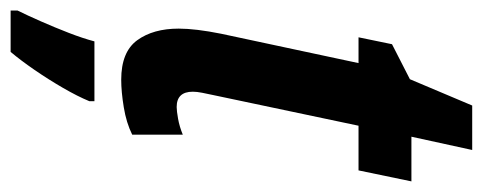

<svg xmlns="http://www.w3.org/2000/svg" viewBox="-300 -404 922 367"><g transform="rotate(90 161.5 -220.0)"><path d="M129.9 9.8Q76.7 9.8 54.4 -20.8Q32.2 -51.3 32.2 -100.1Q32.2 -132.3 42 -181.2L98.1 -443.8H48.8L62 -507.8L128.9 -542L179.2 -661.1H264.2L238.8 -544.9H324.2L303.2 -443.8H217.8L159.2 -166Q156.7 -154.8 154.8 -144.8Q152.8 -134.8 152.8 -127Q152.8 -96.2 182.1 -96.2Q189.5 -96.2 204.6 -98.9Q219.7 -101.6 234.9 -107.9V-11.2Q212.4 0 182.6 4.9Q152.8 9.8 129.9 9.8ZM-2.4 221.2V208Q6.8 189.5 18.3 163.3Q29.8 137.2 40.3 110.1Q50.8 83 56.6 61H170.9V70.8Q161.6 93.3 145.5 121.1Q129.4 148.9 111.1 175.5Q92.8 202.1 76.7 221.2Z"/></g></svg>

Font: Open Sans Condensed
Style: Bold Italic
Weight: 700
Width: 3
Italic angle: -12°
Designer: Monotype Design Team
Foundry: Monotype Imaging Inc.
Version: Version 3.003; ttfautohint (v1.8.4)